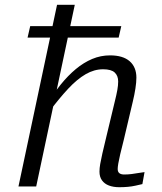

<svg xmlns="http://www.w3.org/2000/svg" viewBox="-20 -778 675 801"><path d="M106 -669 95 -621H475L486 -669ZM496 -193 534 -354Q541 -383 545 -409Q549 -435 549 -454Q549 -498 521 -522.5Q493 -547 439 -547Q400 -547 364.5 -532Q329 -517 296.5 -490Q264 -463 233.5 -425.5Q203 -388 172 -342L186 -313Q228 -369 265 -408.5Q302 -448 337.5 -468.5Q373 -489 410 -489Q444 -489 458.5 -475.5Q473 -462 473 -438Q473 -422 469.5 -402.5Q466 -383 459 -355L423 -205Q413 -164 407 -137.5Q401 -111 398 -93.5Q395 -76 395 -62Q395 -40 405.5 -25.5Q416 -11 434.5 -4Q453 3 478 3Q496 3 513 1.5Q530 0 545.5 -3.5Q561 -7 574 -10L583 -60Q573 -59 559 -56.5Q545 -54 529.5 -52Q514 -50 498 -50Q485 -50 478 -55.5Q471 -61 471 -73Q471 -81 473.5 -96Q476 -111 481.5 -134.5Q487 -158 496 -193ZM218 -758 57 0H131L292 -758Z"/></svg>

Font: Roboto Serif Light
Style: Italic
Weight: 300
Italic angle: -10°
Version: Version 1.007